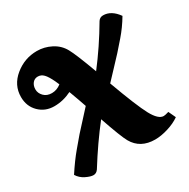

<svg xmlns="http://www.w3.org/2000/svg" viewBox="-170 -874 1023 1037"><g transform="rotate(-30 341.0 -355.0)"><path d="M611 -75Q620 -75 643 -82L664 -37Q633 -15 589 -1.5Q545 12 508 12Q416 12 375 -60Q355 -95 309 -229Q231 -130 153 -5Q141 12 123 12Q105 12 76.5 -2Q48 -16 32 -42Q75 -108 113.5 -153.5Q152 -199 168 -218Q199 -253 273 -333Q260 -372 234 -442Q182 -416 126 -416Q70 -416 32 -453.5Q-6 -491 -6 -549Q-6 -623 54.5 -672.5Q115 -722 192 -722Q238 -722 280 -700.5Q322 -679 344.5 -638.5Q367 -598 415 -467Q496 -572 567 -693Q578 -710 598 -710Q649 -710 688 -655Q656 -601 616 -555Q576 -509 562.5 -494Q549 -479 503.5 -431Q458 -383 448 -372Q512 -197 545 -136Q578 -75 611 -75ZM208 -505 197 -530Q179 -568 163.5 -584Q148 -600 127.5 -600Q107 -600 94.5 -584.5Q82 -569 82 -545.5Q82 -522 100.5 -503Q119 -484 150 -484Q181 -484 208 -505Z"/></g></svg>

Font: Oleo Script Swash Caps
Style: Bold
Weight: 700
Designer: Soytutype
Foundry: Soytutype
Version: Version 1.002